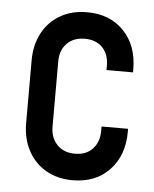

<svg xmlns="http://www.w3.org/2000/svg" viewBox="-46 -597 521 649"><g transform="rotate(5 215.0 -273.0)"><path d="M224 12.5Q172.5 12.5 133.5 -10Q94.5 -32.5 72.8 -73Q51 -113.5 51 -167V-378.5Q51 -432 72.8 -472.5Q94.5 -513 133.5 -535.2Q172.5 -557.5 224 -557.5Q302 -557.5 349 -508.2Q396 -459 396 -378.5V-368.5H306V-383.5Q306 -421.5 284.2 -444.5Q262.5 -467.5 224 -467.5Q186 -467.5 163.5 -444.5Q141 -421.5 141 -383.5V-162Q141 -124.5 163.5 -101Q186 -77.5 224 -77.5Q262.5 -77.5 284.2 -101Q306 -124.5 306 -162V-177H396V-167Q396 -86.5 349 -37Q302 12.5 224 12.5Z"/></g></svg>

Font: Mohave Medium
Style: Regular
Weight: 500
Designer: Gumpita Rahayu
Foundry: Tokotype
Version: Version 2.003